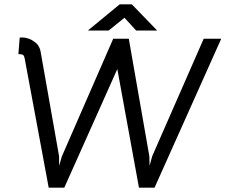

<svg xmlns="http://www.w3.org/2000/svg" viewBox="-20 -866 1067 887"><path d="M65 -616 71 -692Q74 -693 82 -693Q97 -693 112.5 -687.5Q128 -682 136 -675Q149 -668 157.5 -654Q166 -640 168 -625L253 -144V-100L266 -144L503 -687H575L670 -144L671 -100L683 -144L921 -687H1002L694 1H622L522 -547L277 1H205L94 -596Q91 -610 85.5 -613Q80 -616 65 -616ZM533 -846H589L706 -725H609L555 -784L482 -725H386Z"/></svg>

Font: Bellota Text
Style: Bold Italic
Weight: 700
Italic angle: -7.5°
Designer: Kemie Guaida
Foundry: Kemie Guaida
Version: Version 4.001